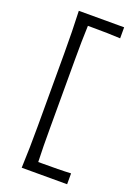

<svg xmlns="http://www.w3.org/2000/svg" viewBox="-170 -866 755 1055"><g transform="rotate(20 207.5 -338.5)"><path d="M99.6 120.1Q102.1 57.6 103.3 0Q104.5 -57.6 104.5 -126V-549.3Q104.5 -619.1 103.3 -676.8Q102.1 -734.4 99.6 -797.4H364.7V-732.9Q329.1 -734.9 290 -735.8Q251 -736.8 197.3 -736.8H174.8Q172.9 -688.5 172.1 -640.9Q171.4 -593.3 171.4 -538.1V-137.2Q171.4 -82.5 171.9 -35.4Q172.4 11.7 174.3 59.6H202.1Q247.1 59.6 287.6 59.1Q328.1 58.6 365.2 56.6V120.1Z"/></g></svg>

Font: Pinar Regular
Style: Regular
Weight: 400
Designer: Amin Abedi
Version: Version 3.000